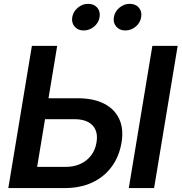

<svg xmlns="http://www.w3.org/2000/svg" viewBox="-20 -962 929 982"><path d="M184.6 -459.5H377Q458 -459.5 512.2 -431.9Q566.4 -404.3 589.8 -353.5Q613.3 -302.7 601.6 -232.9Q589.8 -161.6 551 -109.1Q512.2 -56.6 451.2 -28.3Q390.1 0 310.1 0H22.5L143.1 -727.5H272.5L169.9 -108.4H314.9Q357.4 -108.4 390.9 -123.5Q424.3 -138.7 445.8 -166.7Q467.3 -194.8 473.6 -233.4Q480 -270.5 468.8 -297.1Q457.5 -323.7 430.2 -338.1Q402.8 -352.5 360.4 -352.5H167.5ZM888.7 -727.5 768.1 0H638.7L759.3 -727.5ZM621.1 -806.2Q591.3 -806.2 574.5 -825.9Q557.6 -845.7 562.5 -874.5Q566.9 -902.8 590.6 -922.6Q614.3 -942.4 643.6 -942.4Q673.3 -942.4 690.2 -922.9Q707 -903.3 702.1 -874.5Q697.8 -845.7 674.1 -825.9Q650.4 -806.2 621.1 -806.2ZM408.2 -806.2Q378.4 -806.2 361.6 -825.9Q344.7 -845.7 349.6 -874.5Q354.5 -902.8 377.9 -922.6Q401.4 -942.4 430.7 -942.4Q460.4 -942.4 477.3 -922.9Q494.1 -903.3 489.3 -874.5Q484.9 -845.7 461.2 -825.9Q437.5 -806.2 408.2 -806.2Z"/></svg>

Font: Inter 24pt SemiBold
Style: Italic
Weight: 600
Italic angle: -9.3988°
Designer: Rasmus Andersson
Foundry: rsms
Version: Version 4.001;git-66647c0bb